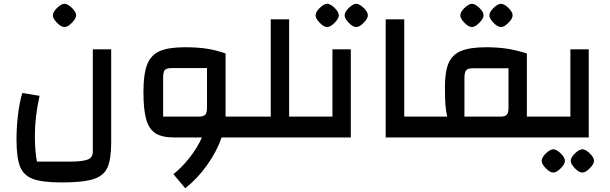

<svg xmlns="http://www.w3.org/2000/svg" viewBox="-20 -733 3253 1024"><path d="M348 129Q420 129 447.5 118Q475 107 475 76V-470H573V26Q573 116 553 160.5Q533 205 477.5 222.5Q422 240 308 240Q205 240 155 221Q105 202 86.5 154.5Q68 107 68 10Q68 -55 76 -121.5Q84 -188 99 -237L191 -222Q166 -110 166 -10Q166 74 177 129ZM262 -651Q262 -669 284 -690.5Q306 -712 324 -713Q342 -712 364 -690.5Q386 -669 386 -651Q386 -634 363 -611Q340 -588 324 -589Q307 -588 284.5 -611Q262 -634 262 -651Z M1306 0H1162Q1136 75 1084.5 147.5Q1033 220 968 271L905 196Q953 157 993 105.5Q1033 54 1057 0H907Q844 0 809.5 -22Q775 -44 760 -95.5Q745 -147 745 -242Q745 -337 764.5 -388Q784 -439 831 -460Q878 -481 966 -481Q1033 -481 1082 -473.5Q1131 -466 1183 -448V-111H1306ZM1040 -111Q1065 -111 1074.5 -121Q1084 -131 1084 -158V-370H898Q869 -370 859.5 -360Q850 -350 850 -319V-111Z M1635 -111V0H1266V-111H1424V-630H1522V-111Z M1595 -111H1753V-470H1851V0H1595ZM1663 -651Q1663 -669 1685 -690.5Q1707 -712 1725 -713Q1743 -712 1765 -690.5Q1787 -669 1787 -651Q1787 -634 1764 -611Q1741 -588 1725 -589Q1708 -588 1685.5 -611Q1663 -634 1663 -651ZM1818 -651Q1818 -669 1840 -690.5Q1862 -712 1880 -713Q1898 -712 1920 -690.5Q1942 -669 1942 -651Q1942 -634 1919 -611Q1896 -588 1880 -589Q1863 -588 1840.5 -611Q1818 -634 1818 -651Z M2037 -630H2136V-111H2249V0H2037Z M2904 -111V0H2209V-111H2365Q2358 -140 2355.5 -175.5Q2353 -211 2353 -269Q2353 -351 2372.5 -396.5Q2392 -442 2439.5 -461.5Q2487 -481 2574 -481Q2633 -481 2682.5 -473.5Q2732 -466 2790 -448V-111ZM2692 -369H2502Q2476 -369 2466.5 -358.5Q2457 -348 2457 -318V-111H2648Q2673 -111 2682.5 -121Q2692 -131 2692 -158ZM2435 -651Q2435 -669 2457 -690.5Q2479 -712 2497 -713Q2515 -712 2537 -690.5Q2559 -669 2559 -651Q2559 -634 2536 -611Q2513 -588 2497 -589Q2480 -588 2457.5 -611Q2435 -634 2435 -651ZM2590 -651Q2590 -669 2612 -690.5Q2634 -712 2652 -713Q2670 -712 2692 -690.5Q2714 -669 2714 -651Q2714 -634 2691 -611Q2668 -588 2652 -589Q2635 -588 2612.5 -611Q2590 -634 2590 -651Z M2864 -111H3022V-470H3120V0H2864ZM2869 125Q2869 107 2891 85.5Q2913 64 2931 63Q2949 64 2971 85.5Q2993 107 2993 125Q2993 142 2970 165Q2947 188 2931 187Q2914 188 2891.5 165Q2869 142 2869 125ZM3024 125Q3024 107 3046 85.5Q3068 64 3086 63Q3104 64 3126 85.5Q3148 107 3148 125Q3148 142 3125 165Q3102 188 3086 187Q3069 188 3046.5 165Q3024 142 3024 125Z"/></svg>

Font: Changa Medium
Style: Regular
Weight: 500
Designer: Eduardo Rodriguez Tunni
Foundry: Eduardo Rodriguez Tunni
Version: Version 2.002; ttfautohint (v1.5) -l 8 -r 50 -G 150 -x 14 -H